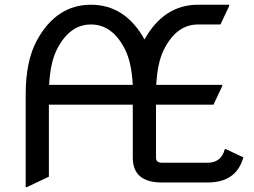

<svg xmlns="http://www.w3.org/2000/svg" viewBox="-20 -767 1067 807"><path d="M186.5 -410.2H538.1Q533.2 -503.9 505.9 -558.6Q453.1 -664.1 362.3 -664.1Q272 -664.1 218.8 -558.6Q191.4 -503.9 186.5 -410.2ZM87.9 19.5V-368.7Q87.9 -510.7 134.8 -596.7Q216.8 -747.1 362.3 -747.1Q506.3 -747.1 587.4 -601.1Q668.9 -747.1 812.5 -747.1H943.4V-742.2L906.7 -664.1H812.5Q721.7 -664.1 668.9 -558.6Q641.6 -503.9 636.7 -410.2H914.1V-405.3L877.4 -327.1H635.7V-104.5Q635.7 -83 660.2 -83H852.5Q910.2 -83 924.8 -140.1H929.7L1002.9 -105.5Q973.6 0 852.5 0H660.2Q538.1 0 538.1 -104.5V-327.1H185.5V-24.4L92.8 19.5Z"/></svg>

Font: Nova Oval
Style: Book
Weight: 400
Version: Version 2.000